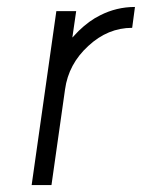

<svg xmlns="http://www.w3.org/2000/svg" viewBox="-20 -532 408 552"><path d="M142 -500 71 0H128L167 -275Q177 -348 234 -400Q290 -452 360 -452L368 -512Q315 -512 268 -488Q237 -473 206 -443Q202 -439 197.5 -434Q193 -429 188 -424L199 -500Z"/></svg>

Font: Unageo
Style: Light-Italic
Weight: 300
Designer: Richard Sepsi
Foundry: Richard Sepsi
Version: Version 2.000